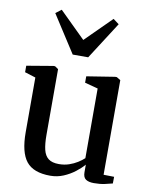

<svg xmlns="http://www.w3.org/2000/svg" viewBox="-92 -900 770 977"><g transform="rotate(10 293.0 -411.0)"><path d="M460.5 9Q433.5 9 419 -1Q404.5 -11 404.5 -37V-76.5Q387.5 -56.5 361.5 -36.5Q335.5 -16.5 303.5 -3Q271.5 10.5 235.5 10.5Q148.5 10.5 111.5 -35.8Q74.5 -82 74.5 -186V-468.5L18.5 -486V-519.5L155 -542.5H163.5L181 -530.5V-191Q181 -144.5 188.2 -114.5Q195.5 -84.5 214.5 -70Q233.5 -55.5 268.5 -55.5Q297 -55.5 321 -63.8Q345 -72 364 -84Q383 -96 396.5 -108.5V-468.5L328.5 -486.5V-519.5L473.5 -542.5H482.5L502.5 -530.5V-41.5L557 -40.5L556.5 -6Q539.5 -1.5 515.8 3.8Q492 9 460.5 9ZM241.5 -616.5 117.5 -809 147 -831.5 281.5 -699 415 -831.5 445 -809 321.5 -616.5Z"/></g></svg>

Font: Merriweather 72pt Medium
Style: Regular
Weight: 500
Version: Version 2.100